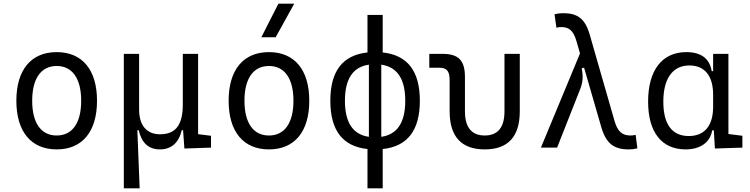

<svg xmlns="http://www.w3.org/2000/svg" viewBox="-20 -815 4142 1060"><path d="M293 9.8C434.1 9.8 515.6 -87.9 515.6 -258.8C515.6 -429.7 434.1 -527.3 293 -527.3C151.9 -527.3 70.3 -429.7 70.3 -258.8C70.3 -87.9 151.9 9.8 293 9.8ZM293 -66.9C206.5 -66.9 157.7 -136.2 157.7 -258.8C157.7 -381.3 206.5 -450.7 293 -450.7C379.4 -450.7 428.2 -381.3 428.2 -258.8C428.2 -136.2 379.4 -66.9 293 -66.9Z M863.3 9.8C925.3 9.8 967.8 -26.9 983.4 -96.2H990.7L998 4.9L1145 0V-65.4L1073.7 -74.2V-517.6H989.3V-239.3C989.3 -120.1 946.3 -73.7 863.3 -73.7C790 -73.7 748 -122.6 748 -210V-517.6H663.6V224.6H751L738.3 -96.2H745.6C762.2 -25.4 800.8 9.8 863.3 9.8Z M1464.8 9.8C1606 9.8 1687.5 -87.9 1687.5 -258.8C1687.5 -429.7 1606 -527.3 1464.8 -527.3C1323.7 -527.3 1242.2 -429.7 1242.2 -258.8C1242.2 -87.9 1323.7 9.8 1464.8 9.8ZM1464.8 -66.9C1378.4 -66.9 1329.6 -136.2 1329.6 -258.8C1329.6 -381.3 1378.4 -450.7 1464.8 -450.7C1551.3 -450.7 1600.1 -381.3 1600.1 -258.8C1600.1 -136.2 1551.3 -66.9 1464.8 -66.9ZM1422.9 -609.4H1502L1604.5 -794.9H1517.1Z M2008.8 224.6H2092.8V7.8C2230 -6.8 2297.9 -95.2 2297.9 -258.8C2297.9 -422.4 2230 -510.7 2092.8 -525.4V-732.4H2008.8V-525.4C1871.6 -510.7 1803.7 -422.4 1803.7 -258.8C1803.7 -95.2 1871.6 -6.8 2008.8 7.8ZM2016.6 -59.6C1928.2 -72.3 1884.3 -138.7 1884.3 -258.8C1884.3 -378.9 1928.2 -445.3 2016.6 -458ZM2085 -458C2173.3 -445.3 2217.3 -378.9 2217.3 -258.8C2217.3 -138.7 2173.3 -72.3 2085 -59.6Z M2656.2 9.8C2784.7 9.8 2849.6 -60.5 2849.6 -200.2V-517.6H2765.1V-200.2C2765.1 -111.8 2728.5 -66.9 2656.2 -66.9C2584 -66.9 2546.9 -111.8 2546.9 -200.2V-389.2C2546.9 -481 2512.2 -517.6 2423.3 -517.6H2350.1V-440.9H2407.7C2446.8 -440.9 2462.4 -421.4 2462.4 -372.6V-200.2C2462.4 -60.5 2527.8 9.8 2656.2 9.8Z M3451.2 9.8C3468.8 9.8 3481.4 8.3 3499 3.9L3489.3 -70.3C3477.1 -67.9 3469.7 -66.9 3460.9 -66.9C3416 -66.9 3389.6 -87.9 3372.6 -147.9L3235.4 -625C3210 -712.9 3167.5 -742.2 3089.4 -742.2C3071.8 -742.2 3059.1 -740.7 3041.5 -736.3L3051.8 -662.1C3063 -665 3070.8 -665.5 3079.6 -665.5C3121.1 -665.5 3145.5 -646 3162.1 -589.4L3182.1 -520L2966.3 0H3055.7L3183.6 -324.2C3198.2 -360.8 3200.2 -395 3191.4 -437.5L3204.6 -441.4L3299.3 -114.3C3326.2 -21 3370.6 9.8 3451.2 9.8Z M3765.1 9.8C3848.1 9.8 3902.3 -31.2 3911.6 -95.2H3920.9L3926.8 4.9L4078.6 0V-65.4L4001.5 -75.2V-517.6H3917V-422.4H3909.2C3898.4 -489.7 3852.5 -527.3 3769.5 -527.3C3635.3 -527.3 3558.1 -427.7 3558.1 -253.9C3558.1 -84 3633.8 9.8 3765.1 9.8ZM3917 -225.1C3917 -121.1 3869.6 -64 3782.7 -64C3690.4 -64 3642.1 -128.4 3642.1 -253.9C3642.1 -381.3 3693.8 -453.6 3785.6 -453.6C3870.6 -453.6 3917 -396.5 3917 -292.5Z"/></svg>

Font: Cascadia Code SemiLight
Style: Regular
Weight: 350
Monospace: yes
Designer: Aaron Bell
Foundry: Saja Typeworks
Version: Version 2404.023